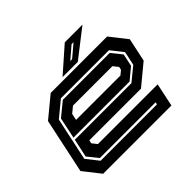

<svg xmlns="http://www.w3.org/2000/svg" viewBox="-156 -894 1100 1100"><g transform="rotate(-45 394.0 -344.0)"><path d="M680 -540 761 -437 730.5 -294.5 606 -191.5H187.5L183 -172L207 -141.5H691L661 0H108L27 -103L98 -437L223 -540ZM632 -477H242.5L148 -399L92 -137L150.5 -63H607L610 -77H158.5L107 -141L131 -252.5H589.5L671.5 -319.5L689.5 -404ZM624 -463 674.5 -400 658.5 -324.5 588.5 -266.5H134L161 -395L244.5 -463ZM581 -398.5H262L225 -368L216.5 -328H576L601.5 -349L605.5 -368ZM335 -556 485 -688H628.5L458.5 -556ZM431.5 -590H446.5L521 -653H505Z"/></g></svg>

Font: Tourney Expanded Regular
Style: Bold Italic
Weight: 700
Width: 7
Italic angle: -12°
Designer: Tyler Finck
Foundry: Etcetera Type Co
Version: Version 1.010; ttfautohint (v1.8.3)